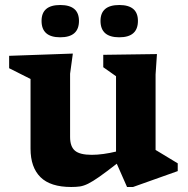

<svg xmlns="http://www.w3.org/2000/svg" viewBox="-20 -735 751 767"><path d="M260 -187.5Q260 -149.5 279.5 -133Q299 -116.5 346.5 -116.5Q368.5 -116.5 393.8 -120Q419 -123.5 443.5 -129.5V-430.5L392.5 -466.5V-516L607 -519L601.5 -437.5V-136Q607.5 -132.5 624.8 -122Q642 -111.5 660.8 -100.2Q679.5 -89 690 -82.5V-51.5L511.5 12H487.5L446.5 -81Q403.5 -47.5 376.8 -28.8Q350 -10 332.2 -1.2Q314.5 7.5 299.5 9.8Q284.5 12 264.5 12Q181.5 12 141.8 -27.2Q102 -66.5 102 -141V-419.5L16.5 -462.5V-512L271 -521L260 -440.5ZM220.5 -586Q146 -586 146 -651.5Q146 -715 220.5 -715Q295.5 -715 295.5 -651.5Q295.5 -586 220.5 -586ZM456.5 -586Q381.5 -586 381.5 -651.5Q381.5 -715 456.5 -715Q531 -715 531 -651.5Q531 -586 456.5 -586Z"/></svg>

Font: Newsreader Caption SemiBold
Style: Regular
Weight: 600
Designer: Hugues Gentile
Foundry: Production Type
Version: Version 1.001